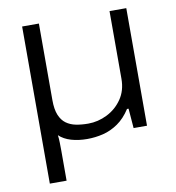

<svg xmlns="http://www.w3.org/2000/svg" viewBox="-80 -597 775 846"><g transform="rotate(-10 308.0 -174.5)"><path d="M75 177V-526H150V-183Q150 -142 160.5 -116.5Q171 -91 189.5 -77.5Q208 -64 233 -59Q258 -54 288 -54Q332 -54 373 -74.5Q414 -95 440 -133Q466 -171 466 -223V-526H541V0H481L474 -88H467Q442 -49 410 -27Q378 -5 343 3.5Q308 12 272 12Q233 12 200.5 2.5Q168 -7 147 -27Q149 -14 149.5 6Q150 26 150 42V177Z"/></g></svg>

Font: Archivo SemiExpanded Light
Style: Regular
Weight: 300
Width: 6
Designer: Hector Gatti
Foundry: Omnibus-Type
Version: Version 2.001